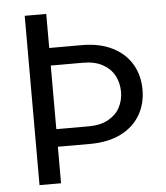

<svg xmlns="http://www.w3.org/2000/svg" viewBox="-52 -757 694 803"><g transform="rotate(-5 295.5 -355.5)"><path d="M171.9 -153.3V0H81.5V-710.9H171.9V-567.9H309.6Q383.8 -567.9 437 -541Q490.2 -514.2 517.8 -467.3Q545.4 -420.4 545.4 -360.4Q545.4 -300.3 517.6 -253.4Q489.7 -206.5 436.3 -179.9Q382.8 -153.3 307.6 -153.3ZM171.9 -494.1V-227.1H307.6Q357.4 -227.1 390.6 -245.6Q423.8 -264.2 439.5 -294.2Q455.1 -324.2 455.1 -359.4Q455.1 -395.5 439.5 -426Q423.8 -456.5 390.6 -475.3Q357.4 -494.1 307.6 -494.1Z"/></g></svg>

Font: Mardoto
Style: Regular
Weight: 400
Designer: Christian Robertson, Vahan Hovhannisyan
Foundry: Google
Version: Version 1.000